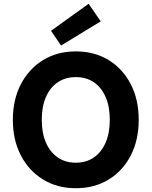

<svg xmlns="http://www.w3.org/2000/svg" viewBox="-20 -984 802 1016"><path d="M381 12Q283 12 208 -34Q133 -80 90.5 -161.5Q48 -243 48 -350Q48 -457 90.5 -538.5Q133 -620 208 -666Q283 -712 381 -712Q480 -712 555 -666Q630 -620 672 -538.5Q714 -457 714 -350Q714 -243 672 -161.5Q630 -80 555 -34Q480 12 381 12ZM381 -123Q437 -123 477 -151Q517 -179 539 -229.5Q561 -280 561 -350Q561 -420 539 -470.5Q517 -521 477 -548.5Q437 -576 381 -576Q326 -576 285.5 -548.5Q245 -521 223 -470.5Q201 -420 201 -350Q201 -280 223 -229.5Q245 -179 285.5 -151Q326 -123 381 -123ZM303 -743 250 -821 449 -964 513 -871Z"/></svg>

Font: DM Sans 9pt Black
Style: Regular
Weight: 900
Version: Version 4.004;gftools[0.9.30]